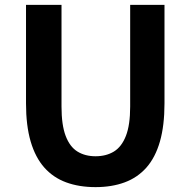

<svg xmlns="http://www.w3.org/2000/svg" viewBox="-20 -761 788 795"><path d="M375.6 13.8Q307.5 13.8 254 -5.9Q200.6 -25.5 163.5 -67.2Q126.4 -109 107 -175Q87.7 -241 87.7 -332.8V-740.8H234.7V-319.8Q234.7 -243.4 251.9 -198.2Q269.1 -153 300.7 -133.5Q332.2 -114 375.6 -114Q419.5 -114 451.6 -133.5Q483.6 -153 501.3 -198.2Q519 -243.4 519 -319.8V-740.8H661.1V-332.8Q661.1 -241 642.2 -175Q623.2 -109 586.3 -67.2Q549.3 -25.5 496.2 -5.9Q443 13.8 375.6 13.8Z"/></svg>

Font: Noto Sans SC Thin
Style: Regular
Weight: 100
Designer: Ryoko NISHIZUKA 西塚涼子 (kana, bopomofo & ideographs); Paul D. Hunt (Latin, Greek & Cyrillic); Sandoll Communications 산돌커뮤니
Foundry: Adobe
Version: Version 2.004-H2;hotconv 1.0.118;makeotfexe 2.5.65603